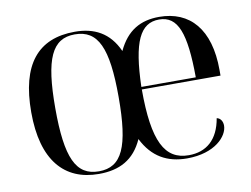

<svg xmlns="http://www.w3.org/2000/svg" viewBox="-65 -638 969 740"><g transform="rotate(-10 419.5 -268.0)"><path d="M266 10C347 10 405 -20 439 -96C476 -22 534 10 611 10C721 10 773 -49 773 -90C773 -106 765 -120 750 -123C736 -40 688 -1 620 -1C526 -1 485 -78 485 -282H793V-304C793 -464 719 -546 599 -546C526 -546 472 -516 437 -441C403 -517 344 -546 269 -546C124 -546 50 -456 50 -269C50 -81 131 10 266 10ZM268 0C178 0 144 -74 144 -269C144 -462 178 -536 267 -536C358 -536 392 -462 392 -269C392 -74 358 0 268 0ZM698 -292H485C490 -468 523 -536 597 -536C671 -536 697 -465 698 -292Z"/></g></svg>

Font: Noto Serif Display SemiCondensed
Style: Regular
Weight: 400
Width: 4
Designer: Monotype Design Team
Foundry: Monotype Imaging Inc.
Version: Version 2.009